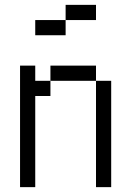

<svg xmlns="http://www.w3.org/2000/svg" viewBox="-20 -770 540 790"><path d="M375 -687.5H250V-750H375ZM62.5 -500H125V-437.5H187.5V-375H125V0H62.5ZM125 -687.5H250V-625H125ZM187.5 -500H375V-437.5H187.5ZM375 -437.5H437.5V0H375Z"/></svg>

Font: 寒蝉点阵体 16px
Style: Regular
Weight: 400
Designer: Designed by Warren2060
Foundry: ChillType
Version: Version 1.000